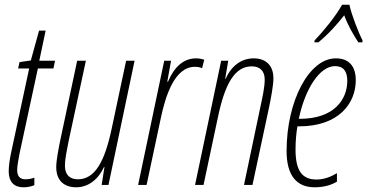

<svg xmlns="http://www.w3.org/2000/svg" viewBox="-20 -786 1561 816"><path d="M79 10C97 10 112 7 126 1V-31C116 -27 103 -24 88 -24C64 -24 53 -38 53 -64C53 -81 58 -106 64 -138L141 -495H207L214 -528H147L174 -656H146L111 -529L63 -522L57 -495H104L28 -141C21 -109 17 -79 17 -58C17 -14 39 10 79 10Z M304 10C354 10 397 -22 422 -76H424L412 0H441L552 -528H516L455 -241C425 -98 383 -24 311 -24C277 -24 256 -43 256 -81C256 -113 265 -151 272 -188L345 -528H308L237 -194C229 -155 219 -105 219 -76C219 -19 252 10 304 10Z M567 0H603L663 -282C683 -378 722 -502 808 -502C821 -502 831 -500 839 -496L848 -532C840 -535 828 -538 813 -538C760 -538 720 -501 694 -439H691L707 -528H678Z M809 0H845L906 -287C936 -431 978 -504 1050 -504C1084 -504 1105 -485 1105 -448C1105 -416 1096 -375 1088 -338L1017 0H1053L1124 -332C1132 -372 1142 -423 1142 -453C1142 -510 1108 -538 1058 -538C1006 -538 963 -506 939 -451H937L950 -528H920Z M1317 -614 1316 -606H1333C1375 -640 1413 -683 1443 -721C1458 -679 1483 -636 1503 -606H1520L1521 -614C1504 -646 1473 -726 1465 -766H1434C1406 -716 1356 -655 1317 -614ZM1317 10C1357 10 1389 0 1412 -14V-50C1385 -34 1357 -23 1325 -23C1263 -23 1236 -62 1236 -150C1236 -187 1239 -219 1244 -249H1251C1419 -249 1492 -346 1492 -445C1492 -510 1458 -538 1407 -538C1294 -538 1198 -358 1198 -144C1198 -40 1241 10 1317 10ZM1254 -281H1250C1276 -407 1338 -505 1404 -505C1440 -505 1456 -482 1456 -443C1456 -363 1400 -281 1254 -281Z"/></svg>

Font: Noto Sans ExtraCondensed ExtraLight
Style: Italic
Weight: 200
Width: 2
Italic angle: -12°
Designer: Monotype Design Team
Foundry: Monotype Imaging Inc.
Version: Version 2.013